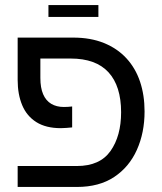

<svg xmlns="http://www.w3.org/2000/svg" viewBox="-20 -741 643 761"><path d="M50 0V-83H285Q376 -83 418 -142.5Q460 -202 460 -296Q460 -400 410 -454.5Q360 -509 260 -509H87V-592H270Q339 -592 392 -570.5Q445 -549 481 -510Q517 -471 535 -417.5Q553 -364 553 -299Q553 -215 522.5 -147Q492 -79 432.5 -39.5Q373 0 285 0ZM221 -233Q162 -233 124 -257Q86 -281 68 -324Q50 -367 50 -424V-592H140V-432Q140 -393 151 -367.5Q162 -342 183 -329.5Q204 -317 233 -317Q241 -317 249.5 -317.5Q258 -318 266 -319V-236Q255 -235 243 -234Q231 -233 221 -233ZM172 -674V-721H370V-674Z"/></svg>

Font: Noto Sans Hebrew
Style: Regular
Weight: 400
Designer: Monotype Design Team
Foundry: Monotype Imaging Inc.
Version: Version 2.003;January 10, 2023;FontCreator 14.0.0.2877 64-bi